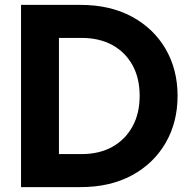

<svg xmlns="http://www.w3.org/2000/svg" viewBox="-20 -765 779 785"><path d="M66 0H309Q430 0 519 -48Q608 -96 657 -180.5Q706 -265 706 -373Q706 -481 657 -565Q608 -649 519 -697Q430 -745 309 -745H66ZM221 -135V-610H313Q386 -610 439 -581Q492 -552 521.5 -499Q551 -446 551 -373Q551 -301 521.5 -247.5Q492 -194 439 -164.5Q386 -135 313 -135Z"/></svg>

Font: Plus Jakarta Sans ExtraBold
Style: Regular
Weight: 800
Designer: Gumpita Rahayu
Foundry: Tokotype
Version: Version 2.004; ttfautohint (v1.8.3)